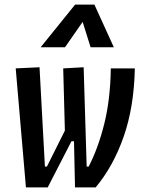

<svg xmlns="http://www.w3.org/2000/svg" viewBox="-20 -815 626 835"><path d="M306.2 0 300.8 -247.1 262.7 -227.5 254.9 -517.6 343.8 -522.5 356.9 -90.8H365.7Q407.2 -170.9 433.6 -277.1Q460 -383.3 461.9 -517.6H566.4Q563 -350.6 518.1 -221.4Q473.1 -92.3 396 0ZM311 -344.7 325.7 -200.7H278.8L301.8 -222.2L187.5 0H92.8L48.3 -517.6L151.9 -522.5L175.3 -90.8H184.1ZM390.6 -794.9 475.1 -609.4H374L336.4 -729.5H346.2L262.7 -609.4H156.7L306.6 -794.9Z"/></svg>

Font: Cascadia Code
Style: Italic
Weight: 400
Italic angle: -10°
Designer: Aaron Bell
Foundry: Saja Typeworks
Version: Version 2407.024